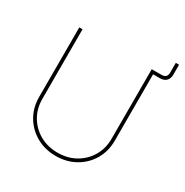

<svg xmlns="http://www.w3.org/2000/svg" viewBox="-189 -986 1108 1150"><g transform="rotate(30 365.0 -411.5)"><path d="M604.5 -705.1V-727.5H660.6Q698.2 -727.5 698.2 -765.1V-832.5H720.7V-765.1Q720.7 -736.3 705.1 -720.7Q689.5 -705.1 660.6 -705.1ZM353 10.3Q278.8 10.3 219.5 -23.2Q160.2 -56.6 125.7 -114.7Q91.3 -172.9 91.3 -246.6V-727.5H113.8V-246.6Q113.8 -179.2 145 -126.2Q176.3 -73.2 230.5 -42.7Q284.7 -12.2 353 -12.2Q421.9 -12.2 475.8 -42.7Q529.8 -73.2 561 -126.2Q592.3 -179.2 592.3 -246.6V-727.5H614.7V-246.6Q614.7 -172.9 580.6 -114.7Q546.4 -56.6 487.1 -23.2Q427.7 10.3 353 10.3Z"/></g></svg>

Font: Inter 18pt Thin
Style: Regular
Weight: 250
Designer: Rasmus Andersson
Foundry: rsms
Version: Version 4.001;git-66647c0bb